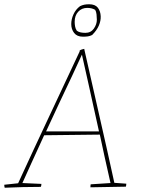

<svg xmlns="http://www.w3.org/2000/svg" viewBox="-23 -874 662 900"><path d="M-1 6Q-2 3 -2.5 -1Q-3 -5 -3 -8L62 -15Q133 -170 205.5 -324Q278 -478 350 -632L351 -638Q360 -643 372 -645L373 -639Q408 -483 443.5 -328Q479 -173 513 -17L569 -13Q569 -5 567 1Q526 2 484.5 2.5Q443 3 401 4Q401 2 401 -2.5Q401 -7 402 -10L495 -16Q479 -86 467 -140.5Q455 -195 445 -243L184 -240Q152 -170 124.5 -110Q97 -50 82 -16L171 -12Q171 -10 170.5 -5.5Q170 -1 168 2Q123 2 84 3Q45 4 -1 6ZM361 -618Q344 -580 316.5 -521.5Q289 -463 256.5 -394.5Q224 -326 193 -258H441Q430 -307 419 -357.5Q408 -408 394.5 -468.5Q381 -529 363 -609ZM366 -702Q338 -702 324.5 -719.5Q311 -737 311 -761Q311 -784 321.5 -807Q332 -830 352 -845Q362 -850 372 -852Q382 -854 395 -854Q423 -854 435.5 -838Q448 -822 449 -798Q450 -777 440.5 -754.5Q431 -732 409 -710Q399 -705 389 -703.5Q379 -702 366 -702ZM377 -720Q403 -720 417 -740Q431 -760 431 -782Q431 -793 429.5 -806.5Q428 -820 423 -828Q414 -833 405 -835Q396 -837 386 -837Q360 -837 343.5 -819Q327 -801 327 -772Q327 -761 329 -750Q331 -739 337 -730Q345 -724 355.5 -722Q366 -720 377 -720Z"/></svg>

Font: Labrada Thin
Style: Italic
Weight: 100
Italic angle: -7°
Designer: Mercedes Jáuregui
Foundry: Omnibus-Type Team
Version: Version 1.000; ttfautohint (v1.8.4.7-5d5b)